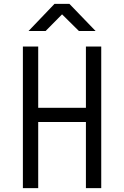

<svg xmlns="http://www.w3.org/2000/svg" viewBox="-20 -970 640 990"><path d="M98 0V-730H177V-414H423V-730H502V0H423V-341H177V0ZM127 -810 261 -950H338L473 -810H387L300 -896L215 -810Z"/></svg>

Font: Tiny Light
Style: Regular
Weight: 300
Monospace: yes
Designer: Philipp Nurullin, Konstantin Bulenkov
Foundry: JetBrains
Version: Version 2.251; ttfautohint (v1.8.4.7-5d5b)